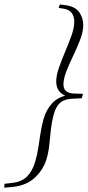

<svg xmlns="http://www.w3.org/2000/svg" viewBox="-100 -738 406 888"><path d="M284 -304 278 -283.5 235.5 -281.5Q211.5 -280.5 194.5 -273Q177.5 -265.5 166 -248.8Q154.5 -232 147 -203Q138.5 -169.5 135 -136Q131.5 -102.5 128.2 -69.8Q125 -37 116 -5Q102 44.5 63 82Q24 119.5 -40.5 126.5L-80.5 130L-79 112L-44.5 108Q-0.5 103.5 24.8 78.5Q50 53.5 63 9Q72 -21 77 -54Q82 -87 87.2 -121Q92.5 -155 101.5 -187.5Q114 -232 143 -262.2Q172 -292.5 223.5 -300L220 -290Q199 -294.5 185.5 -304.8Q172 -315 166 -329.8Q160 -344.5 160 -361.5Q160 -389.5 172.8 -425.5Q185.5 -461.5 201.8 -500Q218 -538.5 230.8 -574Q243.5 -609.5 243.5 -637.5Q243.5 -662.5 231.8 -678Q220 -693.5 193.5 -698L171 -701.5L177 -717.5L206.5 -713.5Q247.5 -707.5 266.2 -681.8Q285 -656 285 -621Q285 -592 271.2 -555.8Q257.5 -519.5 239.2 -481.5Q221 -443.5 207.2 -408.8Q193.5 -374 193.5 -347.5Q193.5 -329 204.5 -318Q215.5 -307 239.5 -305.5Z"/></svg>

Font: Newsreader 36pt Light
Style: Italic
Weight: 300
Italic angle: -17°
Designer: Hugues Gentile
Foundry: Production Type
Version: Version 1.003